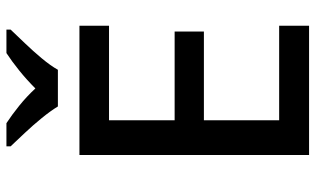

<svg xmlns="http://www.w3.org/2000/svg" viewBox="-212 -862 981 597"><g transform="rotate(-90 278.5 -563.5)"><path d="M497 -93H95V-807H497V-715H203V-511H479V-420H203V-186H497ZM246 -874Q232 -897 210 -924Q188 -951 164 -976.5Q140 -1002 122 -1021V-1034H194Q220 -1017 248.5 -994Q277 -971 302 -944Q329 -971 357.5 -994Q386 -1017 412 -1034H485V-1021Q467 -1002 442.5 -976.5Q418 -951 395.5 -924Q373 -897 360 -874Z"/></g></svg>

Font: Noto Sans Kannada UI Medium
Style: Regular
Weight: 500
Designer: Jelle Bosma - Monotype Design Team
Foundry: Monotype Imaging Inc.
Version: Version 2.005; ttfautohint (v1.8.4.7-5d5b)